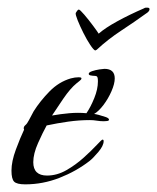

<svg xmlns="http://www.w3.org/2000/svg" viewBox="-20 -475 411 502"><path d="M46 7Q24 7 17 0Q10 -7 10 -29Q10 -53 21.5 -84Q33 -115 43 -136Q43 -137 42.5 -137.5Q42 -138 42 -139Q42 -144 45.5 -147Q49 -150 51 -153Q56 -161 60 -169Q64 -177 68 -184Q85 -211 109.5 -236Q134 -261 165 -270Q176 -273 186 -273Q188 -273 190.5 -272.5Q193 -272 193 -270Q193 -267 187.5 -263Q182 -259 180 -257Q164 -244 145.5 -217Q127 -190 116 -173Q139 -177 161.5 -179Q184 -181 206 -179Q217 -195 226.5 -218.5Q236 -242 236 -262Q236 -273 233.5 -275Q231 -277 222 -277Q220 -277 216 -278Q212 -279 212 -282Q212 -286 221 -289Q230 -292 240 -293.5Q250 -295 253 -295Q280 -295 280 -270Q280 -256 271.5 -236.5Q263 -217 250.5 -200.5Q238 -184 226 -177Q229 -177 238.5 -174.5Q248 -172 256.5 -169Q265 -166 265 -162Q265 -159 259 -158.5Q253 -158 251 -158Q242 -158 233 -159.5Q224 -161 215 -161Q187 -161 158.5 -157Q130 -153 102 -147Q92 -129 79.5 -101Q67 -73 67 -51Q67 -16 103 -16Q129 -16 153.5 -30Q178 -44 199 -63Q220 -82 233 -96Q246 -110 248 -110Q251 -110 251 -106Q251 -94 237 -77.5Q223 -61 214 -54Q179 -27 135.5 -10Q92 7 46 7ZM229 -343Q225 -344 216 -357.5Q207 -371 198 -389Q189 -407 183 -422Q177 -437 178 -441Q179 -443 181.5 -446.5Q184 -450 186 -450Q189 -450 200.5 -436.5Q212 -423 223.5 -407.5Q235 -392 238 -387Q255 -402 287 -419.5Q319 -437 356 -453Q359 -455 361.5 -455Q364 -455 365 -455Q371 -455 371 -451Q371 -445 361 -439Q332 -418 297 -395Q262 -372 233 -345Z"/></svg>

Font: Bonheur Royale
Style: Regular
Weight: 400
Designer: Robert E. Leuschke
Foundry: Robert E. Leuschke
Version: Version 1.010; ttfautohint (v1.8.3)